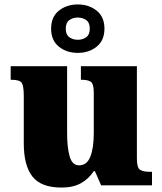

<svg xmlns="http://www.w3.org/2000/svg" viewBox="-20 -834 731 864"><path d="M257 10Q165 10 126 -39.5Q87 -89 87 -189V-402Q87 -445 78.5 -460Q70 -475 32 -475H28V-536H282V-234Q282 -170 293.5 -130Q305 -90 336 -90Q371 -90 386.5 -129Q402 -168 402 -235V-417Q402 -458 388 -466.5Q374 -475 348 -475H344V-536H596V-121Q596 -78 611 -69.5Q626 -61 652 -61H664V0H435L407 -64H402Q380 -30 345 -10Q310 10 257 10ZM330 -596Q280 -596 245 -624Q210 -652 210 -705Q210 -758 245 -786Q280 -814 330 -814Q380 -814 415 -786Q450 -758 450 -705Q450 -652 415 -624Q380 -596 330 -596ZM330 -655Q352 -655 368 -666.5Q384 -678 384 -705Q384 -732 368 -743.5Q352 -755 330 -755Q308 -755 292 -743.5Q276 -732 276 -705Q276 -678 292 -666.5Q308 -655 330 -655Z"/></svg>

Font: Noto Serif Tamil Black
Style: Italic
Weight: 900
Italic angle: -12°
Designer: Indian Type Foundry, Tom Grace, and the Monotype Design Team
Foundry: Monotype Imaging Inc.
Version: Version 2.003; ttfautohint (v1.8.4.7-5d5b)